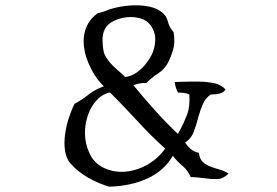

<svg xmlns="http://www.w3.org/2000/svg" viewBox="-20 -688 1040 721"><path d="M838 -36Q818 -16 795.5 -15.5Q773 -15 745 -19Q734 -20 721.5 -21.5Q709 -23 696 -23Q685 -49 665 -65.5Q645 -82 629 -103Q596 -46 533 -17.5Q470 11 390 13Q352 2 312.5 -20Q273 -42 244 -75Q228 -94 224 -123Q220 -152 224.5 -184.5Q229 -217 239 -247Q249 -277 260 -298Q289 -314 313 -333Q337 -352 370 -364Q334 -398 311 -454Q294 -494 294 -534Q294 -563 306 -590Q318 -617 346 -638Q348 -639 357.5 -641Q367 -643 374 -646Q394 -655 422.5 -661Q451 -667 482 -668Q513 -669 541 -663Q569 -657 588 -642Q605 -629 610.5 -607Q616 -585 632 -567Q638 -528 630.5 -502.5Q623 -477 612 -455L611 -453Q598 -428 573.5 -412Q549 -396 529 -376Q515 -377 503.5 -374.5Q492 -372 481 -368Q520 -320 561.5 -274Q603 -228 648 -185Q650 -189 652 -192.5Q654 -196 656 -199Q671 -227 682.5 -257.5Q694 -288 691 -333Q684 -337 676.5 -338Q669 -339 662 -340Q659 -340 655 -340Q651 -340 648 -341Q639 -358 636 -380Q643 -380 651 -380.5Q659 -381 667 -381Q697 -382 728.5 -381.5Q760 -381 786 -375Q812 -369 827 -352Q820 -341 805 -337Q790 -333 771 -333Q752 -320 742 -297.5Q732 -275 725 -249Q718 -221 708 -194Q698 -167 675 -153Q684 -139 696 -128.5Q708 -118 727 -114Q729 -92 741 -80.5Q753 -69 770 -62.5Q787 -56 805.5 -51Q824 -46 838 -36ZM600 -130Q545 -180 495 -234.5Q445 -289 393 -341Q363 -334 342 -310.5Q321 -287 310 -255Q299 -223 299 -189Q299 -149 316 -112.5Q333 -76 367 -59Q408 -39 452.5 -43.5Q497 -48 536.5 -71.5Q576 -95 600 -130ZM550 -483Q563 -511 563 -540.5Q563 -570 544 -595Q530 -613 505.5 -619.5Q481 -626 454.5 -623Q428 -620 405.5 -608.5Q383 -597 374 -579Q364 -560 365 -534Q366 -508 370 -491Q373 -481 379 -472Q385 -463 392 -454Q406 -438 422 -424.5Q438 -411 450 -399Q473 -401 494.5 -416.5Q516 -432 532 -454Q542 -467 550 -483Z"/></svg>

Font: Yuji Syuku
Style: Regular
Weight: 400
Designer: Kataoka Yuji
Foundry: Kinuta Font Factory
Version: Version 3.002